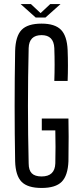

<svg xmlns="http://www.w3.org/2000/svg" viewBox="-20 -924 393 951"><path d="M186 7Q117 7 87 -23.5Q57 -54 55 -125Q50 -400 55 -672Q57 -745 87 -776Q117 -807 186 -807Q252 -807 282 -776.5Q312 -746 315 -676Q318 -599 315 -523H249Q252 -604 249 -686Q246 -750 186 -750Q124 -750 122 -686Q115 -400 122 -115Q122 -81 137.5 -65.5Q153 -50 186 -50Q252 -50 254 -115Q256 -196 254 -278H187V-337H319Q320 -298 320 -246.5Q320 -195 319 -125Q316 -54 285.5 -23.5Q255 7 186 7ZM82 -904H133L181 -859L229 -904H280L205 -837H157Z"/></svg>

Font: Big Shoulders Display
Style: Regular
Weight: 400
Designer: Patric King
Foundry: XO Type Co
Version: Version 1.000; ttfautohint (v1.8.2)